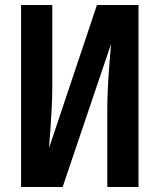

<svg xmlns="http://www.w3.org/2000/svg" viewBox="-20 -750 640 770"><path d="M64.5 0V-730H189.7V-396.4Q189.7 -362.1 187.4 -317.8Q185 -273.5 182.2 -230.6Q179.3 -187.8 176.5 -156L368.8 -730H535.5V0H410.3V-316.6Q410.3 -351.9 412.6 -398.7Q415 -445.6 418.7 -492.7Q422.5 -539.8 425.4 -574L231.2 0Z"/></svg>

Font: JetBrains Mono
Style: Regular
Weight: 400
Monospace: yes
Designer: Philipp Nurullin, Konstantin Bulenkov
Foundry: JetBrains
Version: Version 2.305